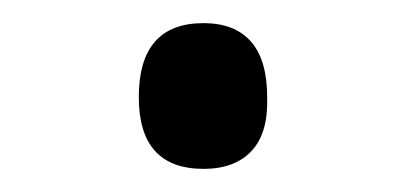

<svg xmlns="http://www.w3.org/2000/svg" viewBox="-20 -353 353 166"><path d="M156 -207Q128 -207 114 -222.5Q100 -238 100 -269Q100 -301 114 -317Q128 -333 156 -333Q183 -333 197 -317Q211 -301 211 -269Q212 -238 197.5 -222.5Q183 -207 156 -207Z"/></svg>

Font: Playwrite GB S
Style: Regular
Weight: 400
Designer: Veronika Burian, José Scaglione
Foundry: TypeTogether
Version: Version 1.000